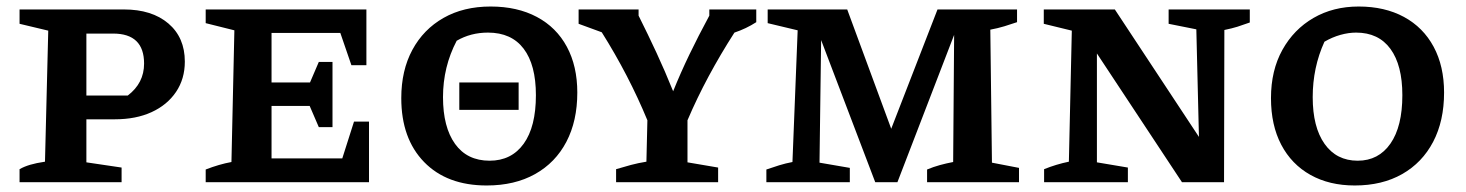

<svg xmlns="http://www.w3.org/2000/svg" viewBox="-20 -559 4497 589"><path d="M360 -530Q446 -530 496.5 -487Q547 -444 547 -370Q547 -317 520 -277Q493 -237 445 -215Q397 -193 332 -193H245V-61L353 -45V0H40V-40Q54 -48 72.5 -53.5Q91 -59 118 -63L128 -465L40 -486V-530ZM327 -456H245V-266H372Q422 -304 422 -364Q422 -456 327 -456Z M1066 -186H1112V0H611V-39Q652 -55 690 -62L699 -466L611 -488V-530H1104V-359H1058L1024 -458H813V-306H931L958 -369H1000V-169H958L930 -234H813V-73H1030Z M1473 10Q1351 10 1281 -62Q1211 -134 1211 -258Q1211 -343 1245 -406Q1279 -469 1340.5 -504Q1402 -539 1485 -539Q1567 -539 1627 -507Q1687 -475 1719 -415.5Q1751 -356 1751 -275Q1751 -188 1717.5 -124Q1684 -60 1621.5 -25Q1559 10 1473 10ZM1482 -66Q1549 -66 1586.5 -118Q1624 -170 1624 -267Q1624 -360 1586.5 -409.5Q1549 -459 1477 -459Q1424 -459 1381 -434Q1339 -354 1339 -261Q1339 -169 1376 -117.5Q1413 -66 1482 -66ZM1389 -222V-306H1571V-222Z M1870 0V-40Q1893 -47 1915.5 -53Q1938 -59 1963 -63L1966 -190Q1909 -328 1826 -460L1755 -486V-530H1939V-511Q1968 -453 1994 -397Q2020 -341 2045 -279Q2068 -336 2095 -392Q2122 -448 2156 -511V-530H2300V-491Q2269 -471 2233 -459Q2190 -392 2154 -325Q2118 -258 2089 -190V-61L2183 -45V0Z M3023 -60 3106 -44V0H2824V-39Q2843 -47 2863 -52.5Q2883 -58 2904 -62L2907 -452L2733 0H2665L2499 -436L2494 -60L2587 -44V0H2331V-39Q2351 -46 2370.5 -52Q2390 -58 2411 -62L2427 -466L2335 -488V-530H2579L2714 -164L2856 -530H3100V-491Q3083 -485 3061.5 -478.5Q3040 -472 3018 -468Z M3565 -530H3814V-490Q3792 -482 3776 -477Q3760 -472 3736 -467L3735 0H3606L3345 -395V-61L3440 -45V0H3183V-40Q3220 -55 3259 -63L3268 -465L3182 -486V-530H3400L3658 -139L3650 -469L3565 -486Z M4136 10Q4058 10 4000 -22.5Q3942 -55 3910.5 -115Q3879 -175 3879 -258Q3879 -343 3914 -406Q3949 -469 4009.5 -504Q4070 -539 4148 -539Q4228 -539 4287 -507Q4346 -475 4378 -415.5Q4410 -356 4410 -275Q4410 -188 4376.5 -124Q4343 -60 4281.5 -25Q4220 10 4136 10ZM4145 -66Q4209 -66 4245.5 -118.5Q4282 -171 4282 -267Q4282 -359 4245.5 -409Q4209 -459 4140 -459Q4117 -459 4092 -452Q4067 -445 4043 -431Q4007 -352 4007 -261Q4007 -169 4043.5 -117.5Q4080 -66 4145 -66Z"/></svg>

Font: Piazzolla SC SemiBold
Style: Regular
Weight: 600
Designer: Juan Pablo del Peral
Foundry: Huerta Tipografica
Version: Version 1.330